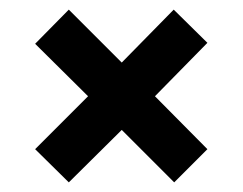

<svg xmlns="http://www.w3.org/2000/svg" viewBox="-20 -612 504 399"><path d="M123 -233 53 -302 163 -412 53 -521 123 -592 233 -482 341 -592 411 -523 302 -412 411 -302 342 -233 233 -342Z"/></svg>

Font: Oswald SemiBold
Style: Regular
Weight: 600
Designer: Vernon Adams
Foundry: Vernon Adams
Version: Version 4.100; ttfautohint (v1.8.1.43-b0c9)